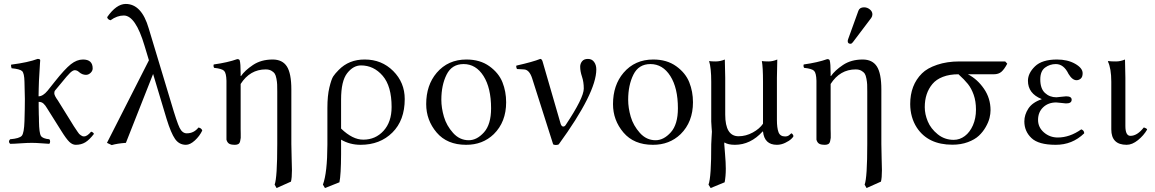

<svg xmlns="http://www.w3.org/2000/svg" viewBox="-20 -718 5804 965"><path d="M175.8 -108.9Q176.8 -48.8 185.8 -34.9Q194.8 -21 228 -18.1Q231.9 -14.2 231.9 -7.1Q231.9 0 228 4.9Q222.2 4.9 191.2 2.4Q160.2 0 140.1 0Q117.2 0 83 2.4Q48.8 4.9 30.8 4.9Q19.5 -6.3 30.8 -18.1Q77.6 -22 89.4 -35.4Q101.1 -48.8 103 -108.9Q105 -175.8 105 -220.7Q105 -247.1 103 -307.1Q102.1 -350.1 91.1 -360.6Q80.1 -371.1 38.1 -375Q34.2 -387.2 36.1 -393.1Q123 -404.3 168.9 -421.9Q182.1 -421.9 182.1 -415Q181.6 -409.2 180.9 -398.7Q180.2 -388.2 178.7 -360.8Q177.2 -333.5 175.8 -311.5Q174.8 -293 174.6 -273.4Q174.3 -253.9 173.8 -233.9Q195.8 -233.9 219.2 -262.2L254.9 -307.1Q305.7 -371.1 335.9 -395Q366.2 -418.9 397 -418.9Q445.8 -418.9 445.8 -374Q445.8 -361.8 435.3 -351.8Q424.8 -341.8 412.1 -341.8Q393.1 -341.8 377 -356Q368.2 -364.7 356 -365.2Q346.2 -365.2 332 -351.6Q317.9 -337.9 290 -303.2L255.9 -262.2Q252.9 -258.3 252.9 -249Q252.9 -237.8 271 -212.9L339.8 -102.1Q343.8 -95.2 350.8 -84.2Q357.9 -73.2 361.6 -68.1Q365.2 -63 370.1 -55.4Q375 -47.9 377.9 -44.9Q380.9 -42 385.5 -38.6Q390.1 -35.2 394 -33.7Q397.9 -32.2 401.9 -32.2Q418 -32.2 438 -56.2Q449.2 -53.2 452.1 -44.9Q429.2 -15.1 408.7 -2.7Q388.2 9.8 360.8 9.8Q343.8 9.8 328.4 -5.1Q313 -20 288.1 -60.1L217.8 -171.9Q208 -189 198.5 -197.5Q189 -206.1 174.3 -206.1Q174.3 -200.7 174.3 -194.1Q174.3 -187.5 174.3 -182.1Q174.3 -176.8 174.6 -168.7Q174.8 -160.6 174.8 -156.2Q174.8 -151.9 175 -142.8Q175.3 -133.8 175.5 -131.1Q175.8 -128.4 175.8 -119.1Q175.8 -109.9 175.8 -108.9Z M996.6 -62Q983.4 -34.2 959.5 -12.2Q935.5 9.8 914.6 9.8Q880.4 9.8 859.9 -19.5Q839.4 -48.8 817.4 -120.1L749.5 -346.2L612.8 0Q569.8 2.9 541.5 11.2L517.6 0L728.5 -415L706.5 -487.8Q661.6 -639.6 602.5 -640.1Q568.4 -640.1 535.6 -616.2Q520.5 -620.1 518.6 -631.8Q564.5 -697.8 611.8 -698.2Q691.9 -698.2 727.5 -575.2L839.4 -204.1Q869.1 -103 882.8 -75.4Q896.5 -47.9 918.5 -47.9Q954.6 -47.9 977.5 -77.1Q992.7 -74.2 996.6 -62Z M1191.4 -335.9Q1210.4 -363.8 1251.5 -391.4Q1292.5 -418.9 1350.6 -418.9Q1399.4 -418.9 1421.9 -384Q1444.3 -349.1 1444.3 -268.1V5.9Q1444.3 31.7 1445.8 75.9Q1447.3 120.1 1447.3 137.2Q1447.3 176.3 1442.4 194.8L1370.1 227.1L1360.4 210Q1373.5 174.8 1373.5 5.9V-256.8Q1373.5 -280.8 1373 -293Q1372.6 -305.2 1369.4 -322.5Q1366.2 -339.8 1360.8 -347.9Q1355.5 -356 1344 -362.5Q1332.5 -369.1 1315.4 -369.1Q1236.3 -369.1 1189.5 -295.9V-68.8Q1189.5 -64.9 1189.9 -47.9Q1190.4 -30.8 1189.9 -24.9Q1189.5 -19 1187 -8.5Q1184.6 2 1178 5.9Q1171.4 9.8 1161.1 9.8Q1139.2 9.8 1130.4 3.4Q1121.6 -2.9 1118.2 -16.1V-68.8V-312Q1117.2 -351.1 1106.2 -362.1Q1095.2 -373 1056.2 -377Q1051.3 -384.8 1054.2 -394Q1125 -403.8 1172.4 -420.9Q1182.1 -420.9 1184.6 -415Q1189.5 -399.9 1189.5 -348.1V-335.9Z M1686 198.2 1613.3 227.1 1603 210Q1625 150.9 1625.5 9.8V-175.8Q1625.5 -236.8 1635.5 -278.3Q1645.5 -319.8 1654.8 -334Q1664.1 -348.1 1682.1 -366.2Q1733.9 -419.4 1813.5 -418.9Q1898.4 -418.9 1956.3 -361.1Q2014.2 -303.2 2014.2 -220.2Q2014.2 -113.3 1952.1 -51.8Q1890.1 9.8 1792.5 9.8Q1738.3 9.8 1694.3 -16.1V58.1Q1693.8 160.2 1686 198.2ZM1948.2 -180.2Q1948.2 -285.2 1903.3 -337.2Q1858.4 -389.2 1794.4 -389.2Q1755.4 -389.2 1724.9 -350.1Q1694.3 -311 1694.3 -217.8V-71.8Q1752.4 -15.6 1806.2 -16.1Q1867.2 -16.1 1907.7 -60.5Q1948.2 -105 1948.2 -180.2Z M2122.1 -194.8Q2122.1 -290 2174.8 -352.1Q2231.9 -418.9 2324.2 -418.9Q2393.1 -418.9 2439.9 -385Q2486.8 -351.1 2505.4 -304.4Q2523.9 -257.8 2523.9 -204.1Q2523.9 -105 2461.9 -43.9Q2405.8 10.3 2322.3 9.8Q2227.1 9.8 2174.6 -52Q2122.1 -113.8 2122.1 -194.8ZM2310.1 -396Q2251 -396 2224.6 -343Q2198.2 -290 2198.2 -216.8Q2198.2 -175.8 2211.2 -131.3Q2224.1 -86.9 2257.1 -50Q2290 -13.2 2335.9 -13.2Q2377 -13.2 2412.6 -53Q2448.2 -92.8 2448.2 -173.8Q2448.2 -275.9 2410.2 -335.9Q2372.1 -396 2310.1 -396Z M2654.3 -325.2Q2640.1 -368.2 2613.3 -369.1L2578.1 -371.1Q2573.2 -380.9 2575.2 -388.2Q2659.2 -407.2 2695.3 -421.9Q2703.1 -421.9 2707 -409.2L2798.3 -94.2Q2803.2 -82 2810.8 -82Q2818.4 -82 2823.2 -89.8Q2914.1 -226.1 2914.1 -272.9Q2914.1 -306.2 2905 -333Q2896 -359.9 2896 -382.8Q2896 -397.9 2905.5 -409.9Q2915 -421.9 2935.1 -421.9Q2955.1 -421.9 2966.1 -406.5Q2977.1 -391.1 2977.1 -369.1Q2977.1 -252 2788.1 7.8Q2773.9 13.7 2760.3 7.8Z M3061 -194.8Q3061 -290 3113.8 -352.1Q3170.9 -418.9 3263.2 -418.9Q3332 -418.9 3378.9 -385Q3425.8 -351.1 3444.3 -304.4Q3462.9 -257.8 3462.9 -204.1Q3462.9 -105 3400.9 -43.9Q3344.7 10.3 3261.2 9.8Q3166 9.8 3113.5 -52Q3061 -113.8 3061 -194.8ZM3249 -396Q3189.9 -396 3163.6 -343Q3137.2 -290 3137.2 -216.8Q3137.2 -175.8 3150.1 -131.3Q3163.1 -86.9 3196 -50Q3229 -13.2 3274.9 -13.2Q3315.9 -13.2 3351.6 -53Q3387.2 -92.8 3387.2 -173.8Q3387.2 -275.9 3349.1 -335.9Q3311 -396 3249 -396Z M3813 -57.1Q3752 9.8 3673.8 9.8Q3639.6 9.8 3621.1 -2Q3621.1 -2 3620.6 0.5Q3620.1 2.9 3620.1 4.9Q3620.1 9.8 3624 54.9Q3627.9 100.1 3627.9 129.9Q3627.9 168 3622.1 198.2L3551.8 227.1L3541 210Q3555.2 172.9 3554.7 6.8Q3554.7 -7.3 3556.4 -27.1Q3558.1 -46.9 3558.1 -56.2Q3558.1 -60.1 3556.4 -78.6Q3554.7 -97.2 3554.7 -106.9V-307.1Q3554.7 -377 3543.9 -411.1Q3556.2 -409.2 3577.1 -409.2Q3600.1 -409.2 3623 -418.9Q3625 -357.9 3625 -327.1V-142.1Q3625 -33.2 3691.9 -33.2Q3729 -33.2 3763.4 -52Q3797.9 -70.8 3814.9 -96.2V-307.1Q3814.9 -380.4 3809.1 -411.1Q3821.3 -409.2 3842.8 -409.2Q3863.8 -409.2 3886.7 -418.9Q3884.8 -357.9 3884.8 -327.1V-115.2Q3884.8 -75.2 3892.8 -53.7Q3900.9 -32.2 3925.8 -32.2Q3939.9 -32.2 3948 -40Q3956.1 -47.9 3957 -47.9Q3960 -47.9 3963.9 -43Q3967.8 -38.1 3967.8 -33.2Q3967.8 -30.3 3957.3 -20Q3946.8 -9.8 3926.3 0Q3905.8 9.8 3884.8 9.8Q3821.8 9.8 3814.9 -57.1Z M4322.8 -681.2Q4338.9 -681.2 4351.8 -670.7Q4364.7 -660.2 4364.7 -646Q4364.7 -636.2 4358.9 -627.9L4266.6 -505.9Q4260.7 -498 4254.9 -498Q4240.7 -498 4240.7 -511.2Q4240.7 -515.1 4242.7 -521L4294.4 -664.1Q4300.8 -681.2 4322.8 -681.2ZM4156.7 -335.9Q4175.8 -363.8 4216.8 -391.4Q4257.8 -418.9 4315.9 -418.9Q4364.7 -418.9 4387.2 -384Q4409.7 -349.1 4409.7 -268.1V5.9Q4409.7 31.7 4411.1 75.9Q4412.6 120.1 4412.6 137.2Q4412.6 176.3 4407.7 194.8L4335.4 227.1L4325.7 210Q4338.9 174.8 4338.9 5.9V-256.8Q4338.9 -280.8 4338.4 -293Q4337.9 -305.2 4334.7 -322.5Q4331.5 -339.8 4326.2 -347.9Q4320.8 -356 4309.3 -362.5Q4297.9 -369.1 4280.8 -369.1Q4201.7 -369.1 4154.8 -295.9V-68.8Q4154.8 -64.9 4155.3 -47.9Q4155.8 -30.8 4155.3 -24.9Q4154.8 -19 4152.3 -8.5Q4149.9 2 4143.3 5.9Q4136.7 9.8 4126.5 9.8Q4104.5 9.8 4095.7 3.4Q4086.9 -2.9 4083.5 -16.1V-68.8V-312Q4082.5 -351.1 4071.5 -362.1Q4060.5 -373 4021.5 -377Q4016.6 -384.8 4019.5 -394Q4090.3 -403.8 4137.7 -420.9Q4147.5 -420.9 4149.9 -415Q4154.8 -399.9 4154.8 -348.1V-335.9Z M4974.6 -344.7H4844.7Q4892.1 -320.3 4925.3 -272.2Q4958.5 -224.1 4958.5 -164.1Q4958.5 -146 4953.4 -125Q4948.2 -104 4934.3 -79.6Q4920.4 -55.2 4899.9 -35.9Q4879.4 -16.6 4844.7 -3.7Q4810.1 9.3 4766.6 9.3Q4644.5 9.3 4587.9 -76.7Q4555.2 -127.4 4554.7 -194.8Q4554.7 -290.5 4613.8 -349.1Q4640.1 -375.5 4689.9 -392.3Q4739.7 -409.2 4801.8 -409.2H5032.2L5042.5 -397.9Q5027.8 -370.1 5013.4 -357.4Q4999 -344.7 4974.6 -344.7ZM4773.4 -15.1Q4803.7 -15.1 4829.1 -34.2Q4854.5 -53.2 4869.9 -88.1Q4885.3 -123 4885.3 -167Q4885.3 -209 4873.8 -241.5Q4862.3 -273.9 4844.7 -295.9Q4827.1 -317.9 4797.4 -344.7Q4752.4 -344.7 4719 -331.8Q4685.5 -318.8 4666.3 -295.7Q4647 -272.5 4637.5 -243.7Q4627.9 -214.8 4627.9 -179.4Q4627.9 -144 4643.1 -107.7Q4658.2 -71.3 4692.9 -43.2Q4727.5 -15.1 4773.4 -15.1Z M5197.3 -115.2Q5197.3 -78.1 5226.8 -52.5Q5256.3 -26.9 5296.4 -26.9Q5356.4 -26.9 5414.6 -67.9Q5429.7 -62 5429.2 -47.9Q5369.1 10.3 5285.6 9.8Q5199.7 9.8 5164.1 -24.2Q5128.4 -58.1 5128.4 -107.9Q5128.4 -141.1 5148.4 -172.1Q5168.5 -203.1 5215.3 -219.2V-220.2Q5146.5 -248 5146.5 -312Q5146.5 -350.1 5181.9 -384.5Q5217.3 -418.9 5292.5 -418.9Q5345.7 -418.9 5383.5 -397.5Q5421.4 -376 5421.4 -350.1Q5421.4 -331.1 5411.9 -323Q5402.3 -314.9 5390.6 -314.9Q5369.6 -314.9 5350.6 -346.2Q5326.7 -396 5286.6 -396Q5256.8 -396 5232.7 -378.4Q5208.5 -360.8 5208.5 -318.8Q5208.5 -272.9 5231.9 -251Q5255.4 -229 5289.6 -229L5312.5 -231.4Q5335.4 -233.9 5338.4 -233.9Q5366.2 -233.9 5366.2 -216.8Q5366.2 -197.8 5337.4 -198.2Q5333.5 -198.2 5313.5 -200.7Q5293.5 -203.1 5288.6 -203.1Q5248.5 -203.1 5222.9 -178.7Q5197.3 -154.3 5197.3 -115.2Z M5565.4 -307.1Q5565.4 -374 5548.3 -409.2L5550.3 -411.1Q5562.5 -409.2 5589.4 -409.2Q5611.3 -409.2 5634.3 -418.9Q5636.2 -357.9 5636.2 -327.1V-85Q5636.2 -35.2 5661.6 -35.2Q5695.8 -35.2 5728.5 -77.1Q5730.5 -76.7 5732.9 -76.2Q5743.2 -72.8 5745.6 -66.9Q5728.5 -37.1 5699.5 -13.7Q5670.4 9.8 5642.6 9.8Q5565.4 9.8 5565.4 -67.9Z"/></svg>

Font: Linux Libertine Display
Style: Regular
Weight: 400
Designer: Philipp H. Poll
Foundry: Philipp H. Poll
Version: Version 5.0.9